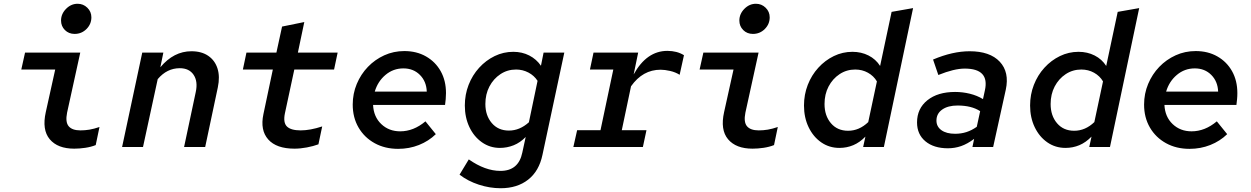

<svg xmlns="http://www.w3.org/2000/svg" viewBox="-20 -780 6640 1019"><path d="M376 -600Q345 -600 324.5 -620.5Q304 -641 304 -671Q304 -706 330.5 -733Q357 -760 392 -760Q422 -760 443.5 -739Q465 -718 465 -688Q465 -652 439 -626Q413 -600 376 -600ZM374 9Q286 9 244 -41Q202 -91 223 -185L273 -411H93L113 -501H406L336 -182Q326 -132 344.5 -110Q363 -88 407 -88Q431 -88 455 -92Q479 -96 508 -106L488 -10Q463 0 432.5 4.5Q402 9 374 9Z M628 0 735 -501H847L831 -423Q902 -508 996 -508Q1050 -508 1085.5 -483.5Q1121 -459 1134.5 -416Q1148 -373 1136 -316L1069 0H957L1019 -292Q1031 -348 1007.5 -383Q984 -418 934 -418Q866 -418 817 -360L739 0Z M1543 9Q1447 9 1403.5 -40Q1360 -89 1378 -174L1428 -411H1269L1288 -501H1447L1477 -639L1595 -663L1561 -501H1772L1753 -411H1542L1492 -178Q1482 -129 1503 -108.5Q1524 -88 1576 -88Q1626 -88 1690 -109L1670 -14Q1643 -4 1608.5 2.5Q1574 9 1543 9Z M2093 10Q2023 10 1968.5 -20Q1914 -50 1883 -103Q1852 -156 1852 -225Q1852 -283 1873.5 -334.5Q1895 -386 1932.5 -425Q1970 -464 2019.5 -486.5Q2069 -509 2126 -509Q2191 -509 2241 -480.5Q2291 -452 2319 -402Q2347 -352 2347 -286Q2347 -269 2345.5 -253.5Q2344 -238 2342 -223H1960Q1963 -160 2003.5 -121.5Q2044 -83 2104 -83Q2175 -83 2238 -136L2293 -68Q2255 -31 2203.5 -10.5Q2152 10 2093 10ZM1969 -294H2245Q2243 -348 2208.5 -382.5Q2174 -417 2121 -417Q2067 -417 2026 -382.5Q1985 -348 1969 -294Z M2637 219Q2579 219 2521 200Q2463 181 2419 147L2468 66Q2555 127 2636 127Q2732 127 2752 30L2770 -53Q2741 -23 2706 -9Q2671 5 2633 5Q2580 5 2537.5 -25Q2495 -55 2471 -106Q2447 -157 2447 -220Q2447 -278 2467 -329.5Q2487 -381 2523 -420.5Q2559 -460 2605.5 -482.5Q2652 -505 2704 -505Q2751 -505 2789 -485.5Q2827 -466 2851 -431L2865 -501H2975L2859 42Q2841 128 2783 173.5Q2725 219 2637 219ZM2681 -87Q2738 -87 2787 -131L2833 -351Q2815 -379 2784.5 -395Q2754 -411 2719 -411Q2673 -411 2636 -386.5Q2599 -362 2577.5 -321Q2556 -280 2556 -228Q2556 -167 2590 -127Q2624 -87 2681 -87Z M3023 0 3043 -89H3167L3235 -411H3111L3130 -501H3367L3343 -385Q3412 -510 3522 -510Q3573 -510 3610 -487L3587 -383Q3565 -397 3536.5 -403.5Q3508 -410 3486 -410Q3391 -410 3329 -322L3280 -89H3411L3392 0Z M3976 -600Q3945 -600 3924.5 -620.5Q3904 -641 3904 -671Q3904 -706 3930.5 -733Q3957 -760 3992 -760Q4022 -760 4043.5 -739Q4065 -718 4065 -688Q4065 -652 4039 -626Q4013 -600 3976 -600ZM3974 9Q3886 9 3844 -41Q3802 -91 3823 -185L3873 -411H3693L3713 -501H4006L3936 -182Q3926 -132 3944.5 -110Q3963 -88 4007 -88Q4031 -88 4055 -92Q4079 -96 4108 -106L4088 -10Q4063 0 4032.5 4.5Q4002 9 3974 9Z M4435 5Q4381 5 4338.5 -24.5Q4296 -54 4271.5 -105Q4247 -156 4247 -220Q4247 -278 4267 -329.5Q4287 -381 4323 -420.5Q4359 -460 4405.5 -482.5Q4452 -505 4504 -505Q4551 -505 4589.5 -485.5Q4628 -466 4651 -430L4712 -717L4826 -737L4671 0H4561L4573 -55Q4543 -24 4508.5 -9.5Q4474 5 4435 5ZM4356 -228Q4356 -166 4390 -126Q4424 -86 4481 -86Q4540 -86 4588 -132L4634 -348Q4617 -377 4586.5 -394Q4556 -411 4519 -411Q4473 -411 4436 -386.5Q4399 -362 4377.5 -321Q4356 -280 4356 -228Z M5011 7Q4936 7 4891.5 -30Q4847 -67 4847 -130Q4847 -204 4902 -248Q4957 -292 5049 -292Q5089 -292 5127.5 -282.5Q5166 -273 5197 -254L5207 -300Q5233 -416 5100 -416Q5044 -416 4960 -382L4932 -464Q5036 -508 5126 -508Q5234 -508 5286 -452.5Q5338 -397 5318 -304L5251 0H5141L5150 -43Q5114 -16 5080.5 -4.5Q5047 7 5011 7ZM4950 -140Q4950 -108 4976.5 -89Q5003 -70 5049 -70Q5081 -70 5109 -79Q5137 -88 5164 -107L5182 -190Q5136 -220 5062 -220Q5011 -220 4980.5 -198.5Q4950 -177 4950 -140Z M5635 5Q5581 5 5538.5 -24.5Q5496 -54 5471.5 -105Q5447 -156 5447 -220Q5447 -278 5467 -329.5Q5487 -381 5523 -420.5Q5559 -460 5605.5 -482.5Q5652 -505 5704 -505Q5751 -505 5789.5 -485.5Q5828 -466 5851 -430L5912 -717L6026 -737L5871 0H5761L5773 -55Q5743 -24 5708.5 -9.5Q5674 5 5635 5ZM5556 -228Q5556 -166 5590 -126Q5624 -86 5681 -86Q5740 -86 5788 -132L5834 -348Q5817 -377 5786.5 -394Q5756 -411 5719 -411Q5673 -411 5636 -386.5Q5599 -362 5577.5 -321Q5556 -280 5556 -228Z M6293 10Q6223 10 6168.5 -20Q6114 -50 6083 -103Q6052 -156 6052 -225Q6052 -283 6073.5 -334.5Q6095 -386 6132.5 -425Q6170 -464 6219.5 -486.5Q6269 -509 6326 -509Q6391 -509 6441 -480.5Q6491 -452 6519 -402Q6547 -352 6547 -286Q6547 -269 6545.5 -253.5Q6544 -238 6542 -223H6160Q6163 -160 6203.5 -121.5Q6244 -83 6304 -83Q6375 -83 6438 -136L6493 -68Q6455 -31 6403.5 -10.5Q6352 10 6293 10ZM6169 -294H6445Q6443 -348 6408.5 -382.5Q6374 -417 6321 -417Q6267 -417 6226 -382.5Q6185 -348 6169 -294Z"/></svg>

Font: Red Hat Mono Medium
Style: Italic
Weight: 500
Italic angle: -12°
Monospace: yes
Designer: Pentagram, MCKL
Foundry: Pentagram, MCKL
Version: Version 1.023; ttfautohint (v1.8.3)